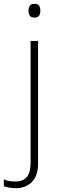

<svg xmlns="http://www.w3.org/2000/svg" viewBox="-71 -744 308 1004"><path d="M78 -688Q78 -704 85 -714Q92 -724 108 -724Q127 -724 133.5 -714Q140 -704 140 -688Q140 -672 133.5 -662Q127 -652 108 -652Q92 -652 85 -662Q78 -672 78 -688ZM13 240Q-7 240 -23 237Q-39 234 -51 230V194Q-36 201 -20.5 203Q-5 205 11 205Q89 205 89 109V-530H128V112Q128 176 95.5 208Q63 240 13 240Z"/></svg>

Font: Noto Sans Lao Looped ExtraLight
Style: Regular
Weight: 200
Designer: Mark Frömberg, Ben Mitchell
Foundry: The Fontpad Ltd
Version: Version 1.002; ttfautohint (v1.8.4.7-5d5b)